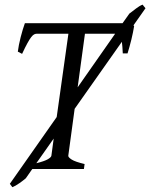

<svg xmlns="http://www.w3.org/2000/svg" viewBox="-20 -713 634 810"><path d="M543 -606 545.9 -603Q543.9 -591.3 541 -576.4Q538.1 -561.5 534.2 -545.9Q530.3 -530.3 526.1 -515.1Q522 -500 518.1 -487.8H498Q497.1 -503.4 496.3 -515.4Q495.6 -527.3 494.1 -536.6L294.9 -253.9L268.1 -56.2Q267.1 -49.8 282.2 -40Q297.4 -30.3 336.9 -21L334 0H116.2L88.9 39.1Q84.5 43 77.1 48.6Q69.8 54.2 61.8 59.8Q53.7 65.4 45.7 70.1Q37.6 74.7 32.2 76.7L21.5 62.5L219.2 -219.2L268.6 -570.8H136.2Q129.9 -570.8 124.3 -568.1Q118.7 -565.4 111.8 -556.6Q105 -547.9 95.7 -531Q86.4 -514.2 73.2 -485.8L55.2 -495.1Q56.6 -507.8 59.8 -523.7Q63 -539.6 67.1 -555.9Q71.3 -572.3 75.9 -587.6Q80.6 -603 85 -615.2H497.1L525.9 -655.8Q532.2 -660.2 539.3 -665.8Q546.4 -671.4 553.5 -676.8Q560.5 -682.1 567.6 -686.5Q574.7 -690.9 581.5 -693.4L593.8 -678.2ZM338.4 -570.8 307.6 -344.7 465.8 -570.8ZM133.3 -24.4Q167 -32.7 181.4 -41Q195.8 -49.3 196.8 -56.2L206.5 -128.4Z"/></svg>

Font: Gentium Plus
Style: Italic
Weight: 400
Italic angle: -8°
Designer: J. Victor Gaultney, Annie Olsen, Iska Routamaa
Foundry: SIL International
Version: Version 1.510